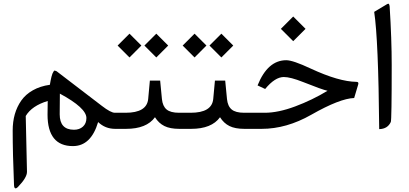

<svg xmlns="http://www.w3.org/2000/svg" viewBox="-20 -704 2232 1049"><path d="M384.3 4.9Q414.1 4.9 433.1 -12.2Q452.1 -29.3 452.1 -59.1Q452.1 -114.3 307.1 -192.4Q306.2 -154.8 306.2 -79.6Q306.2 4.9 384.3 4.9ZM607.4 -87.9H612.8Q624.5 -87.9 624.5 -49.8V-37.6Q624.5 0 612.8 0H609.4Q554.7 0 516.1 -37.1Q477.1 94.2 378.4 94.2Q240.2 94.2 239.7 -77.1Q239.7 -102.5 240.7 -152.3Q153.8 -126 120.6 -70.3L127.4 233.9Q128.4 265.1 78.6 316.9Q58.1 337.4 56.6 307.1Q49.3 132.3 49.3 9.3Q49.3 -39.1 61 -80.1Q72.8 -121.1 96.4 -154.8Q120.1 -188.5 159.9 -210.9Q199.7 -233.4 252.4 -240.7Q254.9 -254.9 256.6 -263.9Q258.3 -272.9 261.2 -284.7Q264.2 -296.4 266.4 -301.5Q268.6 -306.6 272.5 -313.2Q276.4 -319.8 280 -318.1Q283.7 -316.4 289.1 -314.9L536.6 -125.5Q585.4 -87.9 607.4 -87.9Z M834 -520 898.9 -455.1 834 -390.1 769 -455.1ZM687.5 -520 752.4 -455.1 687.5 -390.1 622.6 -455.1ZM607.4 -87.9H666Q782.2 -87.9 789.6 -163.1L798.8 -263.7H855L864.7 -162.6Q868.7 -124 890.1 -106Q911.6 -87.9 958.5 -87.9H968.3Q980 -87.9 980 -49.8V-37.6Q980 0 968.3 0H959.5Q909.2 0 878.2 -15.4Q847.2 -30.8 826.7 -63.5Q780.8 0 668.5 0H607.4Q580.6 0 580.6 -37.6V-49.8Q580.6 -87.9 607.4 -87.9Z M1189.5 -520 1254.4 -455.1 1189.5 -390.1 1124.5 -455.1ZM1043 -520 1107.9 -455.1 1043 -390.1 978 -455.1ZM962.9 -87.9H1021.5Q1137.7 -87.9 1145 -163.1L1154.3 -263.7H1210.4L1220.2 -162.6Q1224.1 -124 1245.6 -106Q1267.1 -87.9 1314 -87.9H1323.7Q1335.4 -87.9 1335.4 -49.8V-37.6Q1335.4 0 1323.7 0H1314.9Q1264.6 0 1233.6 -15.4Q1202.6 -30.8 1182.1 -63.5Q1136.2 0 1023.9 0H962.9Q936 0 936 -37.6V-49.8Q936 -87.9 962.9 -87.9Z M1582 -613.8 1649.4 -546.4 1582 -479 1514.6 -546.4ZM1428.7 -217.8 1387.2 -237.3Q1442.4 -375 1543.9 -375Q1580.6 -375 1677.2 -329.6Q1831.5 -257.8 1927.7 -256.8Q1941.4 -256.8 1937 -242.2L1915 -168.5Q1836.9 -166 1680.7 -77.1Q1545.4 0 1409.7 0H1318.4Q1291.5 0 1291.5 -37.6V-49.8Q1291.5 -87.9 1318.4 -87.9H1426.3Q1500 -87.9 1592.8 -122.6Q1685.5 -157.2 1769.5 -208Q1739.7 -214.4 1635.7 -255.9Q1566.9 -283.2 1530.8 -283.2Q1482.4 -283.2 1428.7 -217.8Z M2024.4 -639.2 2095.2 -681.6Q2101.6 -685.5 2104.7 -682.1Q2107.9 -678.7 2108.9 -668Q2120.1 -490.7 2120.1 -347.7Q2120.1 -48.3 2115.2 -37.6Q2097.7 0.5 2051.8 1.5Q2047.4 -487.3 2024.4 -639.2Z"/></svg>

Font: Sahel FD
Style: FD
Weight: 400
Foundry: Saber Rastikerdar (saber.rastikerdar@gmail.com)
Version: Version 3.3.1